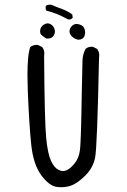

<svg xmlns="http://www.w3.org/2000/svg" viewBox="-20 -805 540 816"><path d="M400.9 -560.1Q401.9 -565.4 401.9 -568.6Q401.9 -571.8 401.6 -574.5Q401.4 -577.1 400.6 -580.1Q399.9 -583 398.9 -585.9Q396.5 -591.8 392.6 -597.2L375 -606Q372.6 -606.4 370.1 -606.4Q354.5 -606.4 344.2 -597.7Q331.5 -575.7 330.6 -548.1Q329.6 -520.5 327.9 -427Q326.2 -333.5 325.7 -310.3Q325.2 -287.1 324.7 -267.6Q324.2 -248 323.5 -231.9Q322.8 -215.8 322.3 -203.6Q321.3 -178.2 319.8 -167.5Q315.9 -133.8 297.1 -110.6Q278.3 -87.4 262.2 -81.1Q255.4 -78.1 246.8 -78.1Q238.3 -78.1 228 -83.5Q210.4 -92.3 196.8 -121.3Q183.1 -150.4 176.3 -218.3Q169.4 -286.1 167.5 -567.4V-567.9Q168.5 -573.2 168.5 -578.1Q168.5 -592.8 159.2 -605L141.6 -613.8Q139.2 -614.3 136.7 -614.3Q121.1 -614.3 108.9 -605.5Q96.7 -573.7 96.7 -485.8Q96.7 -456.1 98.1 -418.9Q104 -272.9 112.8 -189.5Q121.6 -106 155.8 -59.6Q189.5 -14.2 223.1 -10.3Q231.9 -9.3 239.7 -9.3Q262.7 -9.3 283.2 -16.6Q311 -27.3 343.8 -60.1Q376 -92.8 384.3 -135.7Q393.1 -179.2 400.9 -559.6ZM338.4 -650.4Q341.8 -658.7 341.8 -666.3Q341.8 -673.8 339.6 -680.9Q337.4 -688 332 -693.4Q326.7 -698.7 316.9 -701.2Q310.5 -703.1 305.2 -703.1Q295.4 -703.1 288.1 -696.8Q275.4 -686 275.4 -671.9Q275.4 -660.6 285.2 -650.4Q296.9 -639.2 312 -636.2Q332 -636.2 338.4 -650.4ZM177.2 -641.1Q179.2 -641.1 182.1 -641.1Q185.1 -641.1 189.5 -641.6Q201.7 -643.6 207.5 -652.8Q213.4 -662.1 213.4 -671.4Q213.4 -683.6 204.6 -694.3Q199.7 -700.2 192.4 -703.6Q187 -705.6 182.1 -705.6Q174.3 -705.6 166 -700.2Q152.3 -690.9 150.9 -677.2Q150.4 -674.3 150.4 -671.4Q150.4 -662.6 154.8 -657.7Q161.6 -650.9 177.2 -641.1ZM280.3 -723.1Q284.2 -724.1 289.1 -730L287.1 -743.7Q266.6 -758.3 243.9 -766.6Q221.2 -774.9 198.2 -784.7Q195.3 -785.2 192.4 -785.2Q184.1 -785.2 176.8 -781.7L174.3 -777.8Q173.8 -774.9 173.8 -772.5Q173.8 -765.6 176.8 -759.8Q220.7 -749.5 269 -722.7Q272 -722.2 274.4 -722.2Q276.9 -722.2 280.3 -723.1Z"/></svg>

Font: Bakudai
Style: Light
Weight: 300
Version: Version 1.48